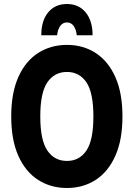

<svg xmlns="http://www.w3.org/2000/svg" viewBox="-20 -926 667 958"><path d="M36 -345Q36 -462 71.5 -541.5Q107 -621 170 -661.5Q233 -702 314 -702Q395 -702 457.5 -661.5Q520 -621 555.5 -541.5Q591 -462 591 -345Q591 -228 555.5 -148.5Q520 -69 457.5 -28.5Q395 12 314 12Q233 12 170 -28.5Q107 -69 71.5 -148.5Q36 -228 36 -345ZM181 -345Q181 -226 216.5 -174.5Q252 -123 314 -123Q376 -123 411 -174.5Q446 -226 446 -345Q446 -464 411 -515.5Q376 -567 314 -567Q252 -567 216.5 -515.5Q181 -464 181 -345ZM442 -750H363Q360 -779 347.5 -796.5Q335 -814 314 -814Q293 -814 280.5 -796.5Q268 -779 265 -750H186Q186 -823 220.5 -864.5Q255 -906 314 -906Q373 -906 407.5 -864Q442 -822 442 -750Z"/></svg>

Font: Radio Canada Condensed
Style: Bold
Weight: 700
Width: 3
Designer: Charles Daoud, Etienne Aubert Bonn, Alexandre Saumier Demers, Jacques Le Bailly
Foundry: Radio-Canada
Version: Version 2.104; ttfautohint (v1.8.4.7-5d5b);gftools[0.9.28.de